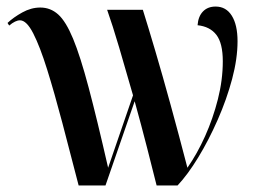

<svg xmlns="http://www.w3.org/2000/svg" viewBox="-20 -566 782 586"><path d="M220 0Q194 -101 170 -192Q146 -283 124 -353.5Q102 -424 81.5 -464Q61 -504 41 -504Q27 -504 8 -488L3 -496Q21 -513 48 -528Q75 -543 103 -543Q134 -543 157.5 -522Q181 -501 203 -448Q225 -395 250.5 -299Q276 -203 310 -54L386 -275Q365 -349 344 -420Q323 -491 307 -536H416Q432 -485 454 -410.5Q476 -336 501 -245Q526 -154 552 -54Q582 -97 606 -150.5Q630 -204 645 -263Q660 -322 660 -379Q660 -434 640.5 -459.5Q621 -485 583 -489Q585 -516 599.5 -531Q614 -546 638 -546Q670 -546 687.5 -518Q705 -490 705 -440Q705 -387 688.5 -325Q672 -263 644.5 -200.5Q617 -138 585 -85.5Q553 -33 522 0H458Q446 -48 429 -114.5Q412 -181 391 -257L302 0Z"/></svg>

Font: Noto Serif Display Condensed SemiBold
Style: Regular
Weight: 600
Width: 3
Designer: Monotype Design Team
Foundry: Monotype Imaging Inc.
Version: Version 2.009